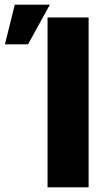

<svg xmlns="http://www.w3.org/2000/svg" viewBox="-20 -802 454 822"><path d="M359.4 -727.3V0H183.6V-727.3ZM1.1 -612.2 43.3 -782H193.5L100.1 -612.2Z"/></svg>

Font: Inter P Extra Bold
Style: Regular
Weight: 800
Designer: Rasmus Andersson
Foundry: rsms
Version: Version 3.018;git-588b23468